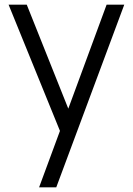

<svg xmlns="http://www.w3.org/2000/svg" viewBox="-20 -560 567 820"><path d="M147 240 251.7 -43.3 253 40.7 16.7 -540H94.3L288.3 -54.3H256.3L435.3 -540H510.7L220.3 240Z"/></svg>

Font: Vela Sans GX ExtLt
Style: Regular
Weight: 200
Designer: Principal design: Mikhail Sharanda - project Manrope.
Design modification: Ravid Balaliev
Foundry: Mikhail Sharanda
Version: Version 1.001